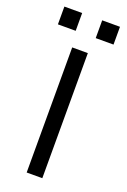

<svg xmlns="http://www.w3.org/2000/svg" viewBox="-150 -698 490 743"><g transform="rotate(20 94.5 -326.5)"><path d="M-19.5 -580.1V-653.3H53.7V-580.1ZM136.2 -580.1V-653.3H209.5V-580.1ZM63 0V-515.1H127.4V0Z"/></g></svg>

Font: News Cycle
Style: Regular
Weight: 500
Version: Version 0.5.2